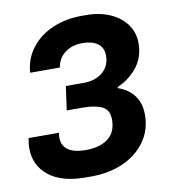

<svg xmlns="http://www.w3.org/2000/svg" viewBox="-80 -767 772 848"><g transform="rotate(-10 306.0 -343.0)"><path d="M569 -534Q569 -472 534.5 -427.5Q500 -383 445 -359L444 -354Q491 -338 516.5 -303.5Q542 -269 542 -218Q542 -149 504.5 -97Q467 -45 403.5 -17.5Q340 10 263 10H236Q129 10 71 -36.5Q13 -83 13 -160Q13 -180 18 -205H154Q152 -194 152 -184Q152 -147 179 -128Q206 -109 258 -109Q321 -109 358 -137Q395 -165 395 -221Q395 -266 363 -281Q331 -296 277 -296H205L220 -403H303Q351 -403 384.5 -430Q418 -457 418 -505Q418 -541 392.5 -559Q367 -577 324 -577Q279 -577 247 -553.5Q215 -530 208 -488H75Q79 -550 115.5 -597.5Q152 -645 211.5 -670.5Q271 -696 342 -696H362Q423 -696 470 -675Q517 -654 543 -617.5Q569 -581 569 -534Z"/></g></svg>

Font: Chivo
Style: Bold Italic
Weight: 700
Italic angle: -8.05°
Designer: Hector Gatti
Foundry: Omnibus-Type
Version: Version 1.007